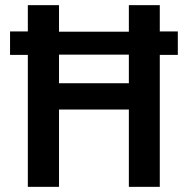

<svg xmlns="http://www.w3.org/2000/svg" viewBox="-20 -725 729 745"><path d="M88 0V-512H19V-603H88V-705H209V-602H480V-705H600V-603H670V-512H600V0H480V-300H209V0ZM209 -402H480V-513H209Z"/></svg>

Font: Nunito Sans 10pt Condensed
Style: Bold
Weight: 700
Width: 3
Designer: Vernon Adams
Foundry: Vernon Adams
Version: Version 3.101;gftools[0.9.27]